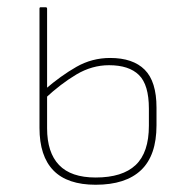

<svg xmlns="http://www.w3.org/2000/svg" viewBox="-20 -499 517 530"><path d="M244 11Q166 11 127.5 -28.5Q89 -68 89 -146V-475Q89 -479 92 -479H106Q110 -479 110 -475V-145Q110 -78 143 -43.5Q176 -9 244 -9Q318 -9 354.5 -43.5Q391 -78 391 -152V-199Q391 -265 363.5 -292Q336 -319 281 -319Q234 -319 191 -293.5Q148 -268 104 -227V-252Q148 -290 191 -314.5Q234 -339 284 -339Q347 -339 379.5 -306.5Q412 -274 412 -202V-153Q412 -70 369.5 -29.5Q327 11 244 11Z"/></svg>

Font: Sofia Sans Semi Condensed Thin
Style: Regular
Weight: 250
Version: Version 4.100